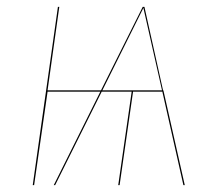

<svg xmlns="http://www.w3.org/2000/svg" viewBox="-20 -537 620 557"><path d="M451 -271H366L327 0H323L362 -271H275L140 0H136L271 -271H118L79 0H75L148 -517H152L118 -275H273L394 -517H399L453 -275H454L516 0H512ZM450 -275 396 -514 277 -275Z"/></svg>

Font: Fira Sans Condensed Four
Style: Italic
Weight: 100
Width: 3
Italic angle: -8°
Designer: bBox Type GmbH & Carrois Corporate GbR & Edenspiekermann AG
Foundry: bBox Type GmbH & Carrois Corporate GbR & Edenspiekermann AG
Version: Version 4.301